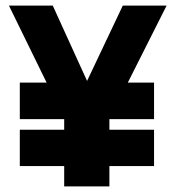

<svg xmlns="http://www.w3.org/2000/svg" viewBox="-20 -668 629 688"><path d="M210 0V-73H51V-203H210V-241H51V-372H147L12 -648H169L292 -378L420 -648H577L438 -372H532V-241H372V-203H532V-73H372V0Z"/></svg>

Font: Gabarito ExtraBold
Style: Regular
Weight: 800
Designer: Leandro Assis / Alvaro Franca / Felipe Casaprima
Foundry: Naipe Foundry
Version: Version 1.000